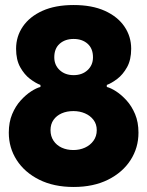

<svg xmlns="http://www.w3.org/2000/svg" viewBox="-20 -732 586 764"><path d="M273 12Q194 12 136 -17Q78 -46 46.5 -95Q15 -144 15 -204Q15 -246 28.5 -278Q42 -310 62.5 -332.5Q83 -355 104 -368.5Q125 -382 141 -386V-394Q122 -401 99.5 -418Q77 -435 60.5 -464.5Q44 -494 44 -538Q44 -587 71 -626.5Q98 -666 149 -689Q200 -712 273 -712Q346 -712 397 -689Q448 -666 475 -626.5Q502 -587 502 -538Q502 -494 485.5 -464.5Q469 -435 446.5 -418Q424 -401 405 -394V-386Q421 -382 442 -368.5Q463 -355 483.5 -332.5Q504 -310 517.5 -278Q531 -246 531 -204Q531 -144 499.5 -95Q468 -46 410 -17Q352 12 273 12ZM272 -290Q246 -290 225.5 -281Q205 -272 193 -255Q181 -238 181 -214Q181 -190 193 -172Q205 -154 225.5 -144.5Q246 -135 272 -135Q297 -135 318 -144.5Q339 -154 352 -172Q365 -190 365 -214Q365 -238 352 -255Q339 -272 318 -281Q297 -290 272 -290ZM273 -433Q307 -433 328.5 -453Q350 -473 350 -504Q350 -539 328.5 -558Q307 -577 273 -577Q239 -577 217.5 -558Q196 -539 196 -504Q196 -473 217.5 -453Q239 -433 273 -433Z"/></svg>

Font: Phudu
Style: Bold
Weight: 700
Version: Version 1.005;gftools[0.9.23]